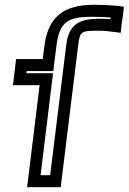

<svg xmlns="http://www.w3.org/2000/svg" viewBox="-20 -755 536 800"><path d="M391 -627C412 -627 433 -625 455 -622L483 -618L486 -647L494 -705L496 -727L475 -730C446 -733 411 -735 371 -735C249 -735 180 -688 165 -562L158 -509H72H47L44 -484L37 -425L34 -400H59H145L96 0L93 25H118H208H233L236 0L306 -568C313 -625 319 -627 391 -627ZM397 -677C315 -677 267 -658 256 -568L189 -25H149L198 -425L201 -450H176H90L91 -459H177H202L205 -484L215 -562C227 -663 260 -685 365 -685C394 -685 419 -684 441 -682L440 -675C425 -676 411 -677 397 -677Z"/></svg>

Font: Gamestation Text Outline
Style: Italic
Weight: 400
Designer: Jonas Hecksher
Foundry: Jonas Hecksher, Playtypeª, e-types AS
Version: Version 1.003